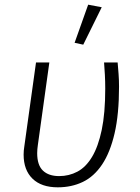

<svg xmlns="http://www.w3.org/2000/svg" viewBox="-20 -790 598 821"><path d="M483 -523Q485 -500 487 -474Q489 -448 489 -419Q489 -302 470 -220Q451 -138 416.5 -86.5Q382 -35 334 -12Q286 11 227 11Q157 11 119 -26Q81 -63 81 -129Q81 -146 84 -164L134 -523H191L142 -171Q139 -151 139 -135Q139 -84 163.5 -60.5Q188 -37 233 -37Q275 -37 311 -56Q347 -75 373.5 -119Q400 -163 415 -234.5Q430 -306 430 -411Q430 -442 428.5 -469.5Q427 -497 425 -523ZM299 -607 357 -770 415 -759 336 -599Z"/></svg>

Font: Glekhifnjqigglhiwekvrgaqftz
Style: Regular
Weight: 300
Italic angle: -8°
Designer: Carrois Corporate & Edenspiekermann
Foundry: Carrois Corporate GbR & Edenspiekermann AG
Version: Version 2.001